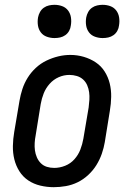

<svg xmlns="http://www.w3.org/2000/svg" viewBox="-20 -769 540 797"><path d="M203 8Q175 8 147.5 1.5Q120 -5 97.5 -20Q75 -35 60.5 -58Q46 -81 39.5 -107.5Q33 -134 33.5 -163Q34 -192 39 -221L61 -351Q65 -375 73 -399.5Q81 -424 95 -446.5Q109 -469 129 -487.5Q149 -506 173 -517.5Q197 -529 222 -535Q247 -541 272 -541Q301 -541 328 -533Q355 -525 377.5 -510Q400 -495 414.5 -472Q429 -449 435.5 -422.5Q442 -396 441.5 -367Q441 -338 436 -309L415 -179Q411 -155 402.5 -130.5Q394 -106 380 -83.5Q366 -61 346 -42.5Q326 -24 302.5 -12.5Q279 -1 253.5 3.5Q228 8 203 8ZM205 -72Q228 -72 250.5 -81Q273 -90 289 -108Q305 -126 313.5 -148Q322 -170 326 -193L348 -323Q350 -338 351 -354.5Q352 -371 350 -386Q348 -401 342 -415Q336 -429 325 -439Q314 -449 299 -453.5Q284 -458 268 -458Q245 -458 223.5 -448.5Q202 -439 186 -421Q170 -403 161.5 -381.5Q153 -360 149 -337L128 -207Q125 -192 124 -176Q123 -160 125 -145Q127 -130 133 -116Q139 -102 149.5 -91.5Q160 -81 174.5 -76.5Q189 -72 205 -72ZM406 -611Q390 -611 374.5 -616.5Q359 -622 349.5 -634.5Q340 -647 337.5 -663.5Q335 -680 338 -697Q340 -708 346 -719Q352 -730 362 -737Q372 -744 383.5 -746.5Q395 -749 406 -749Q423 -749 438 -743.5Q453 -738 462.5 -725.5Q472 -713 474.5 -696.5Q477 -680 474 -663Q473 -652 467 -641Q461 -630 451 -623Q441 -616 429.5 -613.5Q418 -611 406 -611ZM206 -611Q190 -611 174.5 -616.5Q159 -622 149.5 -634.5Q140 -647 137.5 -663.5Q135 -680 138 -697Q140 -708 146 -719Q152 -730 162 -737Q172 -744 183.5 -746.5Q195 -749 206 -749Q223 -749 238 -743.5Q253 -738 262.5 -725.5Q272 -713 274.5 -696.5Q277 -680 274 -663Q273 -652 267 -641Q261 -630 251 -623Q241 -616 229.5 -613.5Q218 -611 206 -611Z"/></svg>

Font: Iosevka Slab Medium Oblique
Style: Regular
Weight: 500
Italic angle: -9°
Monospace: yes
Designer: Belleve Invis
Foundry: Belleve Invis
Version: Version 11.1.1; ttfautohint (v1.8.3)